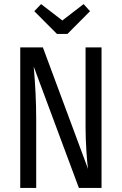

<svg xmlns="http://www.w3.org/2000/svg" viewBox="-20 -920 596 940"><path d="M389.2 -899.9 420.9 -865.2 310.1 -753.9H258.8L147.9 -865.2L181.2 -899.9L285.2 -819.8ZM477.1 -688V0H366.2L145 -594.2Q157.2 -459 157.2 -337.9V0H79.1V-688H189.9L411.1 -92.8Q407.7 -110.8 403.3 -175.5Q398.9 -240.2 398.9 -298.8V-688Z"/></svg>

Font: Fira Sans Compressed Book
Style: Regular
Weight: 350
Width: 1
Designer: Carrois Corporate & Edenspiekermann AG
Foundry: Carrois Corporate GbR & Edenspiekermann AG
Version: Version 4.203;PS 004.203;hotconv 1.0.88;makeotf.lib2.5.64775